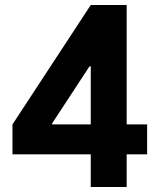

<svg xmlns="http://www.w3.org/2000/svg" viewBox="-20 -750 640 770"><path d="M344 0V-131H30V-251L344 -730H488V-251H570V-131H488V0ZM189 -251H344V-484H339L189 -255Z"/></svg>

Font: M PLUS Code Latin Expanded
Style: Bold
Weight: 700
Width: 7
Designer: Coji Morishita
Foundry: UNDERFOREST DESIGN
Version: Version 1.002; ttfautohint (v1.8.3)